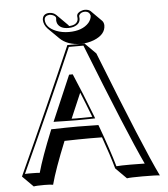

<svg xmlns="http://www.w3.org/2000/svg" viewBox="-59 -886 875 999"><g transform="rotate(-5 378.5 -386.5)"><path d="M256.8 -162.6Q198.2 -18.6 177.7 59.6Q165 56.6 132.3 56.6Q88.9 56.6 76.7 59.6L20 2.9Q190.4 -370.1 314.9 -658.2H404.8L461.4 -601.6Q665.5 -82.5 735.4 59.6Q717.8 56.6 644.5 56.6Q581.1 56.6 563.5 59.6L506.8 2.9Q488.3 -64.5 452.6 -164.1Q416 -164.6 389.6 -164.6Q333 -164.6 256.8 -162.6ZM333 -755.9Q371.6 -757.3 378.9 -782.7Q379.9 -786.6 379.9 -789.8Q379.9 -793 379.4 -799.3Q378.9 -802.2 378.9 -803.2Q378.9 -821.3 403.8 -829.6Q412.6 -833 421.9 -833Q440.9 -832.5 450.7 -823.7L507.3 -767.1Q515.1 -757.8 515.6 -743.7Q515.6 -695.8 454.6 -671.4Q421.9 -658.7 385.7 -658.2Q314.9 -658.7 276.4 -696.8L219.7 -752.9Q199.7 -774.4 199.2 -799.8Q201.2 -832 235.8 -833Q257.3 -832.5 271 -819.3L327.6 -762.7Q331.1 -758.8 333 -755.9ZM303.7 -274.4Q317.9 -274.4 328.1 -273.9Q359.9 -273.9 411.6 -274.9Q382.8 -350.1 359.9 -405.8ZM190.9 -223.1 193.4 -229H200.2Q276.4 -231 333 -231Q371.6 -231 432.6 -229.5H439.5L441.9 -223.1Q489.3 -95.2 514.2 -7.8Q536.1 -9.8 587.9 -9.8Q637.2 -9.8 662.1 -8.8Q585.4 -171.9 397.9 -647.9H321.8Q200.7 -368.2 36.6 -9.3Q52.2 -10.3 76.2 -9.8Q101.1 -9.8 113.8 -8.3Q135.7 -87.4 190.9 -223.1ZM420.9 -278.8 425.8 -265.6 411.6 -265.1Q359.4 -264.2 328.1 -264.2Q311 -264.2 266.6 -265.1Q236.3 -265.6 223.6 -266.1H208.5L310.5 -503.9H329.6L332 -498Q372.6 -403.8 420.9 -278.8ZM329.1 -746.1Q284.7 -746.1 271.5 -774.9Q268.6 -782.7 268.1 -790Q268.1 -792.5 269 -803.2Q268.6 -812.5 253.4 -819.3Q244.6 -822.8 235.8 -823.2Q210 -820.3 209 -799.8Q209 -759.3 262.7 -737.3Q293.5 -725.1 329.1 -725.1Q399.4 -725.1 433.6 -763.2Q448.2 -780.8 449.2 -799.8Q444.3 -821.3 421.9 -823.2Q397.9 -823.2 390.1 -806.6Q389.2 -804.2 389.2 -803.2Q390.1 -794.9 390.1 -790Q390.1 -760.7 354.5 -749.5Q342.3 -746.1 329.1 -746.1Z"/></g></svg>

Font: Linux Biolinum Shadow O
Style: Bold
Weight: 700
Designer: Philipp H. Poll
Foundry: Philipp H. Poll
Version: Version 0.9.2